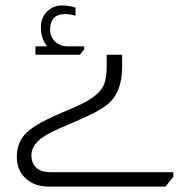

<svg xmlns="http://www.w3.org/2000/svg" viewBox="-20 -689 668 709"><path d="M154 -518Q131 -546 131 -589Q131 -623 153.5 -646Q176 -669 210 -669Q234 -669 259 -661V-631Q239 -637 221 -637Q165 -637 165 -579Q165 -556 180 -539Q199 -518 228 -518H291V-507L275 -487H111V-518ZM431 -487V-442Q431 -345 374 -301Q341 -275 262 -242L235 -230Q164 -201 136 -181Q96 -152 96 -116Q97 -53 169 -53H620V-36L591 0H159Q107 0 74.5 -30.5Q42 -61 42 -110Q42 -166 80 -201Q118 -236 223 -279Q296 -309 322 -329Q351 -349 362.5 -373.5Q374 -398 374 -442V-487Z"/></svg>

Font: Almarai Light
Style: Regular
Weight: 300
Designer: Boutros International 2019
Foundry: Created by Boutros International 2019
Version: Version 1.10